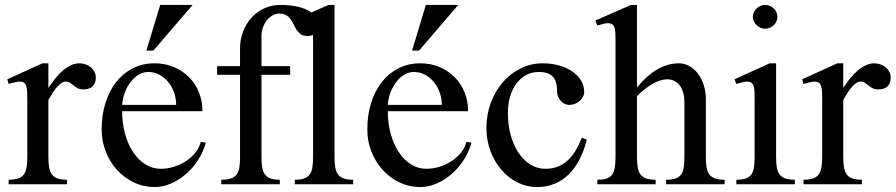

<svg xmlns="http://www.w3.org/2000/svg" viewBox="-20 -738 3587 769"><path d="M89.4 -333Q89.4 -353.5 88.9 -368.2Q88.4 -382.8 85.4 -392.3Q82.5 -401.9 76.4 -406.5Q70.3 -411.1 58.6 -411.1Q50.3 -411.1 40 -408.4Q29.8 -405.8 14.6 -401.9L9.3 -420.4L149.9 -484.4H173.8V-385.7Q186.5 -405.3 200.9 -423.3Q215.3 -441.4 231 -454.8Q246.6 -468.3 263.4 -476.3Q280.3 -484.4 297.9 -484.4Q311.5 -484.4 323.5 -480Q335.4 -475.6 344.5 -467.8Q353.5 -460 358.6 -449.7Q363.8 -439.5 363.8 -427.7Q363.8 -404.3 350.8 -392.1Q337.9 -379.9 314.5 -379.9Q299.8 -379.9 291 -384.8Q282.2 -389.6 275.1 -395.5Q268.1 -401.4 260.7 -406.2Q253.4 -411.1 242.7 -411.1Q234.4 -411.1 226.1 -405.5Q217.8 -399.9 209 -390.1Q200.2 -380.4 191.4 -366.9Q182.6 -353.5 173.8 -337.9V-109.9Q173.8 -85 176.8 -67.6Q179.7 -50.3 188 -39.3Q196.3 -28.3 210.7 -23.2Q225.1 -18.1 248.5 -18.1V0H14.6V-18.1Q38.1 -18.1 52.7 -23.2Q67.4 -28.3 75.4 -39.3Q83.5 -50.3 86.4 -67.6Q89.4 -85 89.4 -109.9Z M594.2 -535.2H566.4L621.6 -718.3H751.5ZM685.5 -317.9Q685.5 -344.7 676.8 -368.7Q668 -392.6 652.8 -410.6Q637.7 -428.7 617.4 -439.2Q597.2 -449.7 573.7 -449.7Q553.7 -449.7 535.9 -439.2Q518.1 -428.7 503.9 -410.6Q489.7 -392.6 480.5 -368.7Q471.2 -344.7 469.2 -317.9ZM599.1 11.2Q555.2 11.2 516.6 -7.1Q478 -25.4 449.2 -56.9Q420.4 -88.4 403.8 -130.1Q387.2 -171.9 387.2 -219.2Q387.2 -276.9 402.3 -325.4Q417.5 -374 445.3 -409.4Q473.1 -444.8 512.2 -464.6Q551.3 -484.4 599.1 -484.4Q641.6 -484.4 677 -469.2Q712.4 -454.1 737.8 -428.2Q763.2 -402.3 777.1 -367.2Q791 -332 791 -292.5H469.2Q469.2 -244.6 480.7 -202.6Q492.2 -160.6 512.7 -129.4Q533.2 -98.1 561.5 -80.1Q589.8 -62 623.5 -62Q650.9 -62 677.2 -70.3Q703.6 -78.6 725.6 -93.3Q747.6 -107.9 763.2 -127.7Q778.8 -147.5 784.2 -169.9L804.2 -166.5Q794.4 -129.9 773.7 -97.7Q752.9 -65.4 725.1 -41.3Q697.3 -17.1 664.8 -2.9Q632.3 11.2 599.1 11.2Z M1142.1 -473.1V-438.5H1027.3V-109.9Q1027.3 -85 1030.3 -67.6Q1033.2 -50.3 1041.3 -39.3Q1049.3 -28.3 1063.5 -23.2Q1077.6 -18.1 1100.6 -18.1V0H866.2V-18.1Q890.1 -18.1 905 -23.2Q919.9 -28.3 928 -39.3Q936 -50.3 938.7 -67.6Q941.4 -85 941.4 -109.9V-438.5H849.6V-473.1H941.4V-544.4Q941.4 -581.1 953.9 -612.8Q966.3 -644.5 988 -668Q1009.8 -691.4 1039.1 -704.8Q1068.4 -718.3 1102.1 -718.3Q1134.3 -718.3 1162.1 -713.4Q1189.9 -708.5 1210.2 -698.2Q1230.5 -688 1242.2 -672.1Q1253.9 -656.2 1253.9 -634.3Q1253.9 -613.8 1241.7 -603.8Q1229.5 -593.8 1211.4 -593.8Q1195.3 -593.8 1185.5 -600.3Q1175.8 -606.9 1168.9 -616.9Q1162.1 -627 1156.7 -638.7Q1151.4 -650.4 1144.3 -660.4Q1137.2 -670.4 1126.5 -677Q1115.7 -683.6 1098.6 -683.6Q1085 -683.6 1072 -676.5Q1059.1 -669.4 1049.3 -657.2Q1039.6 -645 1033.4 -628.7Q1027.3 -612.3 1027.3 -593.8V-473.1Z M1319.8 -109.9Q1319.8 -85 1322.8 -67.6Q1325.7 -50.3 1334 -39.3Q1342.3 -28.3 1356.7 -23.2Q1371.1 -18.1 1394.5 -18.1V0H1160.6V-18.1Q1184.1 -18.1 1198.2 -23.2Q1212.4 -28.3 1220.5 -39.3Q1228.5 -50.3 1231.2 -67.6Q1233.9 -85 1233.9 -109.9V-568.4Q1233.9 -588.4 1233.4 -602.8Q1232.9 -617.2 1230 -626.7Q1227.1 -636.2 1220.7 -640.6Q1214.4 -645 1202.6 -645Q1195.8 -645 1185.3 -642.6Q1174.8 -640.1 1160.6 -635.7L1153.3 -655.8L1295.9 -718.3H1319.8Z M1658.2 -535.2H1630.4L1685.5 -718.3H1815.4ZM1749.5 -317.9Q1749.5 -344.7 1740.7 -368.7Q1731.9 -392.6 1716.8 -410.6Q1701.7 -428.7 1681.4 -439.2Q1661.1 -449.7 1637.7 -449.7Q1617.7 -449.7 1599.9 -439.2Q1582 -428.7 1567.9 -410.6Q1553.7 -392.6 1544.4 -368.7Q1535.2 -344.7 1533.2 -317.9ZM1663.1 11.2Q1619.1 11.2 1580.6 -7.1Q1542 -25.4 1513.2 -56.9Q1484.4 -88.4 1467.8 -130.1Q1451.2 -171.9 1451.2 -219.2Q1451.2 -276.9 1466.3 -325.4Q1481.4 -374 1509.3 -409.4Q1537.1 -444.8 1576.2 -464.6Q1615.2 -484.4 1663.1 -484.4Q1705.6 -484.4 1741 -469.2Q1776.4 -454.1 1801.8 -428.2Q1827.1 -402.3 1841.1 -367.2Q1855 -332 1855 -292.5H1533.2Q1533.2 -244.6 1544.7 -202.6Q1556.2 -160.6 1576.7 -129.4Q1597.2 -98.1 1625.5 -80.1Q1653.8 -62 1687.5 -62Q1714.8 -62 1741.2 -70.3Q1767.6 -78.6 1789.6 -93.3Q1811.5 -107.9 1827.1 -127.7Q1842.8 -147.5 1848.1 -169.9L1868.2 -166.5Q1858.4 -129.9 1837.6 -97.7Q1816.9 -65.4 1789.1 -41.3Q1761.2 -17.1 1728.8 -2.9Q1696.3 11.2 1663.1 11.2Z M2131.3 11.2Q2089.4 11.2 2052.5 -7.3Q2015.6 -25.9 1988 -58.1Q1960.4 -90.3 1944.3 -133.3Q1928.2 -176.3 1928.2 -224.6Q1928.2 -278.8 1945.8 -326.2Q1963.4 -373.5 1993.9 -408.7Q2024.4 -443.8 2065.4 -464.1Q2106.4 -484.4 2153.3 -484.4Q2189.5 -484.4 2220 -475.6Q2250.5 -466.8 2272.7 -451.4Q2294.9 -436 2307.4 -415.3Q2319.8 -394.5 2319.8 -370.6Q2319.8 -359.9 2314.7 -350.3Q2309.6 -340.8 2301.5 -333.5Q2293.5 -326.2 2282.7 -322Q2272 -317.9 2261.2 -317.9Q2250 -317.9 2241 -322.5Q2231.9 -327.1 2225.3 -334.7Q2218.8 -342.3 2215.1 -351.6Q2211.4 -360.8 2211.4 -370.6Q2211.4 -387.7 2208.3 -402.3Q2205.1 -417 2197 -427.5Q2189 -438 2174.6 -443.8Q2160.2 -449.7 2138.2 -449.7Q2108.9 -449.7 2085.9 -436.8Q2063 -423.8 2046.9 -401.6Q2030.8 -379.4 2022.5 -349.4Q2014.2 -319.3 2014.2 -285.2Q2014.2 -239.7 2024.9 -199.2Q2035.6 -158.7 2055.4 -128.2Q2075.2 -97.7 2103 -79.8Q2130.9 -62 2164.6 -62Q2194.3 -62 2217.3 -72Q2240.2 -82 2257.3 -98.9Q2274.4 -115.7 2287.4 -138.4Q2300.3 -161.1 2310.5 -186.5L2330.1 -178.7Q2319.3 -134.3 2301 -99.1Q2282.7 -64 2257.6 -39.3Q2232.4 -14.6 2200.7 -1.7Q2168.9 11.2 2131.3 11.2Z M2531.2 -387.7Q2610.8 -484.4 2699.2 -484.4Q2721.7 -484.4 2741.5 -473.1Q2761.2 -461.9 2775.9 -442.4Q2790.5 -422.9 2798.8 -396.5Q2807.1 -370.1 2807.1 -339.8V-109.9Q2807.1 -85 2810.1 -67.6Q2813 -50.3 2821.3 -39.3Q2829.6 -28.3 2844.2 -23.2Q2858.9 -18.1 2882.3 -18.1V0H2647.9V-18.1Q2671.4 -18.1 2685.8 -23.2Q2700.2 -28.3 2708 -39.3Q2715.8 -50.3 2718.5 -67.6Q2721.2 -85 2721.2 -109.9V-325.2Q2721.2 -372.6 2701.9 -396.5Q2682.6 -420.4 2651.9 -420.4Q2638.7 -420.4 2623.5 -415.5Q2608.4 -410.6 2592.8 -401.6Q2577.1 -392.6 2561.3 -380.1Q2545.4 -367.7 2531.2 -352.5V-109.9Q2531.2 -85 2534.2 -67.6Q2537.1 -50.3 2545.4 -39.3Q2553.7 -28.3 2568.1 -23.2Q2582.5 -18.1 2606 -18.1V0H2372.6V-18.1Q2396 -18.1 2410.2 -23.2Q2424.3 -28.3 2432.1 -39.3Q2439.9 -50.3 2442.6 -67.6Q2445.3 -85 2445.3 -109.9V-568.4Q2445.3 -588.4 2444.8 -602.8Q2444.3 -617.2 2441.4 -626.7Q2438.5 -636.2 2432.1 -640.6Q2425.8 -645 2414.1 -645Q2407.2 -645 2397.2 -642.6Q2387.2 -640.1 2372.6 -635.7L2364.7 -655.8L2507.3 -718.3H2531.2Z M3044.4 -718.3Q3054.7 -718.3 3063.7 -714.4Q3072.8 -710.4 3079.3 -704.1Q3085.9 -697.8 3089.8 -689Q3093.8 -680.2 3093.8 -670.9Q3093.8 -661.1 3089.8 -652.6Q3085.9 -644 3079.3 -637.5Q3072.8 -630.9 3063.7 -627Q3054.7 -623 3044.4 -623Q3034.7 -623 3025.9 -627Q3017.1 -630.9 3010.3 -637.5Q3003.4 -644 2999.3 -652.6Q2995.1 -661.1 2995.1 -670.9Q2995.1 -680.2 2999.3 -689Q3003.4 -697.8 3010.3 -704.1Q3017.1 -710.4 3025.9 -714.4Q3034.7 -718.3 3044.4 -718.3ZM3002.4 -333Q3002.4 -353.5 3002 -368.2Q3001.5 -382.8 2998.5 -392.3Q2995.6 -401.9 2989.5 -406.5Q2983.4 -411.1 2971.7 -411.1Q2964.8 -411.1 2953.9 -408.4Q2942.9 -405.8 2929.2 -401.9L2921.9 -420.4L3063 -484.4H3088.4V-109.9Q3088.4 -85 3091.3 -67.6Q3094.2 -50.3 3102.5 -39.3Q3110.8 -28.3 3125.5 -23.2Q3140.1 -18.1 3163.6 -18.1V0H2929.2V-18.1Q2952.6 -18.1 2967 -23.2Q2981.4 -28.3 2989.3 -39.3Q2997.1 -50.3 2999.8 -67.6Q3002.4 -85 3002.4 -109.9Z M3272.9 -333Q3272.9 -353.5 3272.5 -368.2Q3272 -382.8 3269 -392.3Q3266.1 -401.9 3260 -406.5Q3253.9 -411.1 3242.2 -411.1Q3233.9 -411.1 3223.6 -408.4Q3213.4 -405.8 3198.2 -401.9L3192.9 -420.4L3333.5 -484.4H3357.4V-385.7Q3370.1 -405.3 3384.5 -423.3Q3398.9 -441.4 3414.6 -454.8Q3430.2 -468.3 3447 -476.3Q3463.9 -484.4 3481.4 -484.4Q3495.1 -484.4 3507.1 -480Q3519 -475.6 3528.1 -467.8Q3537.1 -460 3542.2 -449.7Q3547.4 -439.5 3547.4 -427.7Q3547.4 -404.3 3534.4 -392.1Q3521.5 -379.9 3498 -379.9Q3483.4 -379.9 3474.6 -384.8Q3465.8 -389.6 3458.7 -395.5Q3451.7 -401.4 3444.3 -406.2Q3437 -411.1 3426.3 -411.1Q3418 -411.1 3409.7 -405.5Q3401.4 -399.9 3392.6 -390.1Q3383.8 -380.4 3375 -366.9Q3366.2 -353.5 3357.4 -337.9V-109.9Q3357.4 -85 3360.4 -67.6Q3363.3 -50.3 3371.6 -39.3Q3379.9 -28.3 3394.3 -23.2Q3408.7 -18.1 3432.1 -18.1V0H3198.2V-18.1Q3221.7 -18.1 3236.3 -23.2Q3251 -28.3 3259 -39.3Q3267.1 -50.3 3270 -67.6Q3272.9 -85 3272.9 -109.9Z"/></svg>

Font: Khmer Busra Bunong
Style: Regular
Weight: 400
Designer: D. Kanjahn
Version: Version 7.100; 2014